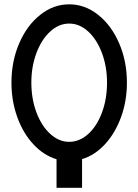

<svg xmlns="http://www.w3.org/2000/svg" viewBox="-20 -745 640 888"><path d="M475 -363Q475 -437 451.5 -499.8Q428 -562.5 388 -599.2Q348 -636 300 -636Q252.5 -636 212.2 -599.2Q172 -562.5 148.5 -499.8Q125 -437 125 -363Q125 -288 148.5 -225.2Q172 -162.5 212.2 -125.8Q252.5 -89 300 -89Q348 -89 388.2 -125.5Q428.5 -162 451.8 -225Q475 -288 475 -363ZM300 -725Q373 -725 434.2 -676.2Q495.5 -627.5 531.2 -544.5Q567 -461.5 567 -363Q567 -278 540 -203.8Q513 -129.5 465.8 -78.2Q418.5 -27 359.5 -9V123.5H241.5V-8.5Q182 -26.5 134.5 -77.5Q87 -128.5 60 -203Q33 -277.5 33 -363Q33 -461.5 68.8 -544.5Q104.5 -627.5 165.8 -676.2Q227 -725 300 -725Z"/></svg>

Font: JuliaMono SemiBold
Style: Regular
Weight: 600
Monospace: yes
Designer: cormullion
Foundry: corm
Version: Version 0.055; ttfautohint (v1.8.4)